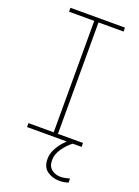

<svg xmlns="http://www.w3.org/2000/svg" viewBox="-170 -770 764 1059"><g transform="rotate(20 212.0 -241.0)"><path d="M319 218Q280 218 249 196.5Q218 175 218 126Q218 98 231 71.5Q244 45 264 22Q284 -1 305 -18L320 0Q291 22 267.5 55.5Q244 89 244 124Q244 161 266.5 178Q289 195 317 195Q330 195 343 192.5Q356 190 372 186V210Q368 211 354 214.5Q340 218 319 218ZM52 0V-23H200V-677H52V-700H372V-677H225V-23H372V0Z"/></g></svg>

Font: MuseoModerno Thin Thin
Style: Regular
Weight: 250
Version: Version 1.003